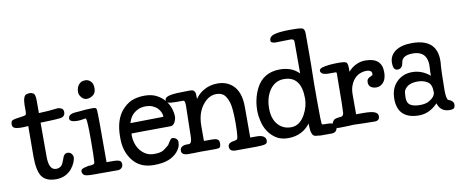

<svg xmlns="http://www.w3.org/2000/svg" viewBox="-73 -874 2746 1147"><g transform="rotate(-10 1300.0 -300.5)"><path d="M159 -134Q159 -52 203 -52Q233 -52 245 -79Q251 -93 255 -104Q258 -114 262 -121Q271 -135 285 -135Q308 -135 317 -111Q318 -108 318 -106Q318 -105 318 -98Q318 -92 311 -72Q303 -53 288 -34Q251 9 192 9Q131 9 106 -27Q82 -63 82 -149Q83 -235 83 -333Q19 -327 -2 -338Q-13 -344 -13 -360Q-13 -377 -4 -383Q6 -389 63 -396Q78 -398 80 -403Q83 -407 83 -422Q83 -438 83 -459Q84 -515 105 -522Q116 -525 126 -525Q136 -525 147 -519Q159 -512 159 -474Q159 -474 159 -398Q220 -400 274 -407Q285 -407 297 -401Q309 -394 309 -379Q309 -350 280 -346Q251 -343 220 -342Q189 -341 159 -340Q159 -340 159 -134Z M434 -49Q437 -84 437 -191.5Q437 -299 431 -315Q429 -318 426 -318Q368 -306 341 -319Q331 -324 331 -334Q331 -360 371 -364Q383 -365 397 -366Q397 -361 397 -366Q444 -371 469 -371H486Q500 -371 503 -361Q506 -347 506 -274Q506 -157 506 -39H550Q569 -39 583 -34Q596 -29 596 -12Q596 5 586 12Q577 20 565 20H413Q370 20 360 12Q349 3 349 -11Q349 -28 384 -33Q394 -38 404 -36Q422 -38 427 -40Q432 -43 434 -49ZM411 -479Q411 -520 439 -537Q450 -543 466.5 -543Q483 -543 497.5 -529.5Q512 -516 512 -487Q512 -458 493.5 -445Q475 -432 456.5 -432Q438 -432 424.5 -448Q411 -464 411 -479Z M750 -319Q713 -303 697 -270Q691 -257 687 -244L879 -247Q886 -247 888 -249Q888 -260 882 -274Q876 -288 865 -299.5Q854 -311 836 -319Q818 -327 793.5 -327Q769 -327 750 -319ZM702 -182H683Q682 -176 682 -170Q682 -146 689.5 -122Q697 -98 711 -80Q726 -61 747 -49Q770 -37 799 -38Q831 -38 850 -48Q859 -53 882 -72Q888 -76 895 -90Q901 -100 907 -107Q916 -117 933 -109Q944 -104 948 -94Q952 -87 949 -68Q945 -46 926 -24Q906 -1 872 13Q837 27 783 27Q739 27 707 12Q675 -3 654 -31Q609 -88 612 -177Q612 -226 624.5 -266Q637 -306 661 -333Q687 -362 717 -376Q753 -391 798 -391Q843 -391 873 -374Q903 -358 922 -333Q940 -310 948 -284Q956 -258 956 -239.5Q956 -221 946 -202Q936 -184 919 -184L788 -183H765Z M1276 26Q1242 25 1241 -1Q1241 -17 1251.5 -23.5Q1262 -30 1276.5 -31.5Q1291 -33 1297 -38Q1305 -44 1306 -136Q1306 -229 1294.5 -263Q1283 -297 1267 -311.5Q1251 -326 1220 -326Q1189 -326 1161 -303Q1101 -251 1101 -153Q1101 -103 1101 -63H1154Q1171 -63 1182.5 -57Q1194 -51 1193.5 -31Q1193 -11 1184 -6Q1177 -3 1154 -3H1128Q1074 -4 1024 -2H997Q954 -2 955 -30Q956 -57 992 -60H1009Q1027 -60 1028 -100Q1032 -256 1032 -289Q1032 -321 1022 -321H978Q939 -321 928.5 -326.5Q918 -332 918 -342Q918 -362 953 -368Q980 -374 1063 -374Q1089 -375 1095 -367Q1102 -359 1103 -350Q1103 -336 1104 -317Q1123 -347 1159 -367Q1195 -387 1240 -387Q1294 -387 1330 -355Q1377 -313 1377 -222Q1377 -130 1377 -35H1418Q1451 -35 1464 -20Q1471 -13 1471 1.5Q1471 16 1457 20.5Q1443 25 1403 25.5Q1363 26 1276 26Z M1811 -591Q1811 -591 1811 -491Q1811 -391 1809.5 -341.5Q1808 -292 1808.5 -170.5Q1809 -49 1811 -45Q1813 -41 1813 -38Q1817 -36 1843 -36Q1869 -36 1883 -29.5Q1897 -23 1895 -3Q1895 6 1886.5 16Q1878 26 1859 26H1822Q1788 26 1788 26Q1786 24 1768.5 23.5Q1751 23 1744 8.5Q1737 -6 1736.5 -21.5Q1736 -37 1735 -45Q1734 -53 1735 -58Q1716 -29 1681 -10.5Q1646 8 1601.5 8Q1557 8 1528 -11Q1471 -48 1454 -121Q1446 -155 1446 -185Q1446 -257 1476 -318Q1520 -405 1621 -405Q1694 -405 1737 -360Q1737 -360 1737 -551Q1737 -564 1730 -567Q1723 -570 1714.5 -570Q1706 -570 1625 -568Q1616 -568 1607 -571Q1594 -576 1596 -585Q1596 -612 1635 -620Q1664 -627 1720 -627.5Q1776 -628 1793.5 -623.5Q1811 -619 1811 -591ZM1810 -449ZM1740 -208Q1740 -344 1635 -344Q1581 -344 1548 -296Q1518 -251 1518 -186Q1518 -121 1552 -85Q1582 -53 1629 -53Q1681 -53 1714 -112Q1740 -160 1740 -208Z M2233 -282Q2233 -227 2200 -207Q2188 -199 2170.5 -199Q2153 -199 2139 -208Q2125 -218 2125 -237Q2125 -252 2132 -259Q2138 -265 2146 -268Q2153 -271 2159 -275Q2162 -277 2162 -283Q2162 -296 2152 -302Q2143 -307 2128 -307Q2113 -307 2095 -301Q2077 -295 2061 -280Q2045 -265 2035 -241Q2024 -217 2024 -181Q2024 -181 2024 -62H2068Q2117 -62 2135 -54Q2156 -46 2156 -28Q2156 0 2126 0Q2113 0 2063 -1Q2013 -3 2000 -3Q1986 -3 1958 -1Q1932 0 1908 0Q1894 0 1885.5 -8.5Q1877 -17 1877 -28Q1877 -39 1885 -48Q1892 -58 1910 -60Q1937 -63 1938 -64Q1948 -70 1949 -84Q1951 -129 1951 -138Q1952 -268 1953 -323Q1953 -330 1945 -330H1903Q1881 -330 1868 -337Q1856 -345 1856 -355Q1856 -366 1872 -372Q1910 -384 1983 -383Q2008 -383 2019 -377Q2029 -371 2029 -346Q2030 -342 2029 -319Q2048 -341 2071 -353Q2101 -369 2133 -369Q2233 -369 2233 -282Z M2573 10Q2523 7 2508 -43Q2457 10 2393.5 10Q2330 10 2297 -21Q2264 -52 2264.5 -114Q2265 -176 2301 -213Q2339 -252 2397 -252Q2455 -252 2504 -211V-237L2505 -251Q2516 -361 2420 -361Q2354 -361 2349 -317Q2343 -280 2312 -282Q2288 -284 2288 -326Q2288 -371 2324.5 -397Q2361 -423 2426 -423Q2594 -423 2573 -257Q2572 -237 2571 -217Q2570 -137 2569 -109Q2570 -56 2581 -51Q2622 -37 2610 -3Q2606 12 2573 10ZM2419 -191Q2359 -191 2338 -153Q2332 -142 2332 -108Q2332 -75 2353 -62Q2374 -50 2410 -50Q2446 -50 2467 -63Q2503 -84 2504 -112Q2504 -160 2479 -175Q2454 -191 2419 -191Z"/></g></svg>

Font: Scratch Savers
Style: Book
Weight: 400
Designer: Pablo Impallari, Rodrigo Fuenzalida, Brenda Gallo
Foundry: Pablo Impallari, Rodrigo Fuenzalida, Brenda Gallo
Version: Version 4.0b1